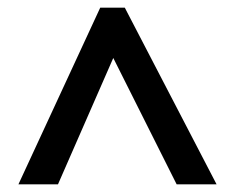

<svg xmlns="http://www.w3.org/2000/svg" viewBox="-20 -738 612 500"><path d="M28 -258H131L275 -587L440 -258H544L305 -718H241Z"/></svg>

Font: Noto Kufi Arabic SemiBold
Style: Regular
Weight: 600
Designer: Monotype Design Team, David Williams, Khaled Hosny
Foundry: Google LLC
Version: Version 2.109